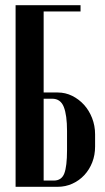

<svg xmlns="http://www.w3.org/2000/svg" viewBox="-20 -719 406 739"><path d="M202 -363Q232 -363 258 -350Q284 -337 303.5 -315.5Q323 -294 334.5 -264.5Q346 -235 346 -202V-155Q346 -122 335 -94Q324 -66 304.5 -45Q285 -24 258.5 -12Q232 0 202 0H40V-699H290V-675H148V-363ZM238 -215Q238 -276 225.5 -307.5Q213 -339 181 -339H148V-24H187Q217 -24 227.5 -51.5Q238 -79 238 -141Z"/></svg>

Font: Moniqa Extra Bold Narrow Heading
Style: Regular
Weight: 800
Width: 4
Designer: Rajesh Rajput
Foundry: Rajesh Rajput
Version: Version 1.000;December 15, 2022;FontCreator 14.0.0.2794 32-b